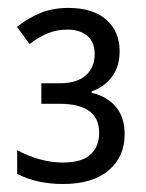

<svg xmlns="http://www.w3.org/2000/svg" viewBox="-20 -873 370 485"><path d="M152.8 -853Q214.8 -853 248.5 -823.2Q282.2 -793.5 282.2 -743.7Q282.2 -704.6 262.5 -678.7Q242.7 -652.8 211.4 -642.1V-638.7Q251.5 -628.9 273.2 -602.5Q294.9 -576.2 294.9 -534.2Q294.9 -477.1 254.4 -442.6Q213.9 -408.2 139.2 -408.2Q107.4 -408.2 78.6 -414.3Q49.8 -420.4 23.4 -433.6V-493.7Q51.3 -478.5 80.8 -470.5Q110.4 -462.4 139.2 -462.4Q186.5 -462.4 208.5 -482.7Q230.5 -502.9 230.5 -537.1Q230.5 -574.7 205.1 -592.8Q179.7 -610.8 130.9 -610.8H84.5V-662.6H129.9Q174.8 -662.6 197 -682.9Q219.2 -703.1 219.2 -736.3Q219.2 -766.6 200.4 -782.5Q181.6 -798.3 150.4 -798.3Q124 -798.3 101.1 -789.1Q78.1 -779.8 54.7 -761.7L22.9 -805.2Q51.3 -827.6 82.5 -840.3Q113.8 -853 152.8 -853Z"/></svg>

Font: Open Sans SemiCondensed
Style: Regular
Weight: 400
Width: 4
Designer: Monotype Design Team
Foundry: Monotype Imaging Inc.
Version: Version 3.000